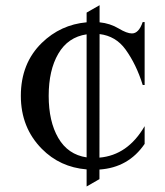

<svg xmlns="http://www.w3.org/2000/svg" viewBox="-20 -630 624 724"><path d="M355 45.4 306.6 73.2V8.8Q206.1 0.5 137.7 -68.8Q58.6 -148.9 58.6 -268.6Q58.6 -391.1 137.7 -468.3Q208.5 -537.1 306.6 -545.9V-582.5L355.5 -610.4V-545.9Q395 -542 427.7 -522.5Q458.5 -503.9 477.5 -503.9Q503.4 -503.9 518.1 -546.9H525.4V-309.6H518.1Q494.1 -387.2 453.1 -443.8Q416.5 -494.1 355.5 -501.5L355 -35.6Q461.9 -44.9 525.4 -154.3V-87.4Q464.4 2 355 9.3ZM306.6 -36.6V-500.5Q236.3 -490.2 199.7 -427.2Q163.6 -365.2 163.6 -268.6Q163.6 -171.9 199.7 -109.9Q236.3 -46.9 306.6 -36.6Z"/></svg>

Font: Modern Antiqua
Style: Book
Weight: 400
Designer: Wojciech Kalinowski "wmk69" (wmk69@o2.pl)
Foundry: Wojciech Kalinowski "wmk69" (wmk69@o2.pl)
Version: Version 3.1.0; 2021-05-28